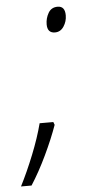

<svg xmlns="http://www.w3.org/2000/svg" viewBox="-98 -566 337 726"><g transform="rotate(-5 70.5 -202.5)"><path d="M177 -500Q177 -535 149 -535Q125 -535 113.5 -515Q102 -495 102 -472Q102 -439 131 -439Q152 -439 164.5 -458Q177 -477 177 -500ZM-8 130Q23 82 52 21Q81 -40 99 -91L95 -102H43Q29 -48 4 14.5Q-21 77 -48 130Z"/></g></svg>

Font: Noto Sans Display Condensed Light
Style: Italic
Weight: 300
Width: 3
Designer: Monotype Design team
Foundry: Monotype Imaging Inc.
Version: 1.000